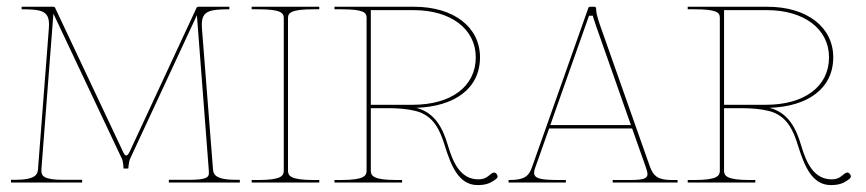

<svg xmlns="http://www.w3.org/2000/svg" viewBox="-20 -540 2562 568"><path d="M44 -520V-512.5C103.5 -512.5 125 -507.5 125 -467C125 -463.5 124.5 -455.5 124.5 -455.5L92.5 -40.5C91.5 -25 87 -8 23.5 -8H12.5V0H223V-8H167C109 -8 102.5 -20 102.5 -34.5V-39.5L138 -499.5L341 -69.5C344.5 -62.5 345.5 -41.5 345.5 -41.5H359.5C359.5 -41.5 361 -61.5 364.5 -69.5L562.5 -495L597.5 -39C597.5 -39 598 -31 598 -28.5C598 -15.5 591.5 -8 538 -8H479.5V0H689.5V-8H679C615.5 -8 611 -25 610 -40.5L577.5 -455C577.5 -455 577 -463 577 -466.5C577 -507 598.5 -512.5 658.5 -512.5V-520H566C564.5 -520 562.5 -519 561.5 -517L363.5 -91C360 -83.5 356.5 -80 353.5 -80C350.5 -80 347.5 -83.5 344 -91L143 -517C142 -519 140 -520 138.5 -520Z M924.5 0V-7.5H907C838.5 -7.5 832 -20.5 832 -35V-486.5C832 -502 841 -512.5 907 -512.5H924.5V-520H724.5V-512.5H744.5C810.5 -512.5 819.5 -502 819.5 -486.5V-35C819.5 -20.5 813 -7.5 744.5 -7.5H724.5V0Z M969.5 -520V-512.5H989.5C1055.5 -512.5 1064.5 -503 1064.5 -487.5V-35C1064.5 -20.5 1058 -7.5 989.5 -7.5H969.5V0H1169.5V-7.5H1152C1083.5 -7.5 1077 -20.5 1077 -35V-220H1127.5C1159 -220 1186 -217.5 1208.5 -212C1263.5 -198.5 1282 -154 1296 -108.5C1314 -51.5 1336.5 7.5 1392.5 7.5C1417.5 7.5 1430.5 2.5 1447.5 -10.5C1450.5 -12.5 1452 -15.5 1452 -18.5C1452 -20.5 1451 -23 1449.5 -25C1447.5 -28 1444.5 -29.5 1441.5 -29.5C1439.5 -29.5 1436.5 -28.5 1434.5 -27C1420 -15.5 1414 -9.5 1395 -9.5C1343 -9.5 1320.5 -57.5 1305 -110C1291 -157.5 1268.5 -206.5 1211.5 -221C1325 -225 1400 -278 1400 -370.5C1400 -460 1322 -520 1205.5 -520ZM1200.5 -230H1077V-510H1204C1314 -510 1387.5 -454 1387.5 -370.5C1387.5 -283.5 1314 -230 1200.5 -230Z M1608 -170 1722.5 -493.5H1734C1734 -491 1736 -485 1744.5 -460L1846.5 -170ZM1484.5 0H1654V-7.5H1633.5C1582 -7.5 1560 -11 1560 -29C1560 -32.5 1561 -36.5 1562.5 -41.5L1604.5 -160H1850L1890 -47C1893 -37.5 1895.5 -30.5 1895.5 -25C1895.5 -11.5 1883 -7.5 1842.5 -7.5H1792.5V0H1984.5V-7.5H1967.5C1928 -7.5 1913 -17.5 1902 -49L1756 -463C1745.5 -492.5 1743.5 -505 1743.5 -515C1743.5 -517 1742 -520 1738.5 -520H1725C1723.5 -520 1721.5 -519 1720.5 -516.5L1553.5 -44.5C1544 -17.5 1529.5 -7.5 1486.5 -7.5H1484.5Z M2014.5 -520V-512.5H2034.5C2100.5 -512.5 2109.5 -503 2109.5 -487.5V-35C2109.5 -20.5 2103 -7.5 2034.5 -7.5H2014.5V0H2214.5V-7.5H2197C2128.5 -7.5 2122 -20.5 2122 -35V-220H2172.5C2204 -220 2231 -217.5 2253.5 -212C2308.5 -198.5 2327 -154 2341 -108.5C2359 -51.5 2381.5 7.5 2437.5 7.5C2462.5 7.5 2475.5 2.5 2492.5 -10.5C2495.5 -12.5 2497 -15.5 2497 -18.5C2497 -20.5 2496 -23 2494.5 -25C2492.5 -28 2489.5 -29.5 2486.5 -29.5C2484.5 -29.5 2481.5 -28.5 2479.5 -27C2465 -15.5 2459 -9.5 2440 -9.5C2388 -9.5 2365.5 -57.5 2350 -110C2336 -157.5 2313.5 -206.5 2256.5 -221C2370 -225 2445 -278 2445 -370.5C2445 -460 2367 -520 2250.5 -520ZM2245.5 -230H2122V-510H2249C2359 -510 2432.5 -454 2432.5 -370.5C2432.5 -283.5 2359 -230 2245.5 -230Z"/></svg>

Font: ZnikomitSC
Style: Regular
Weight: 100
Designer: gluk
Foundry: gluk
Version: Version 0.55